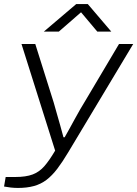

<svg xmlns="http://www.w3.org/2000/svg" viewBox="-51 -743 677 947"><path d="M38 184Q20 184 2 182Q-16 180 -31 177L-23 130H24Q77 130 110 117.5Q143 105 167.5 77Q192 49 221 0L55 -526H123L214 -237Q219 -218 228 -187.5Q237 -157 246 -124.5Q255 -92 262 -66H268Q278 -83 290.5 -106Q303 -129 317 -154.5Q331 -180 345 -204.5Q359 -229 371 -248L536 -526H606L285 9Q257 56 231.5 89.5Q206 123 178.5 144Q151 165 116.5 174.5Q82 184 38 184ZM165 -587 325 -723H382L498 -587H429L339 -694H362L239 -587Z"/></svg>

Font: Archivo Expanded ExtraLight
Style: Italic
Weight: 250
Width: 7
Italic angle: -10°
Designer: Hector Gatti
Foundry: Omnibus-Type
Version: Version 2.001